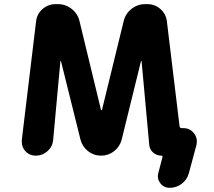

<svg xmlns="http://www.w3.org/2000/svg" viewBox="-20 -775 1040 933"><path d="M804.7 137.7Q776.4 137.7 759.8 116.2Q747.1 100.6 747.1 82Q747.1 74.2 749 67.4L769.5 -11.7Q770.5 -18.6 764.6 -18.6Q741.2 -18.6 724.1 -33.7Q707 -48.8 705.1 -72.3L668 -477.5Q668 -478.5 666.5 -478.5Q665 -478.5 665 -477.5L571.3 -96.7Q562.5 -62.5 534.7 -40.5Q506.8 -18.6 471.2 -18.6Q435.5 -18.6 407.7 -40.5Q379.9 -62.5 371.1 -96.7L276.4 -477.5Q276.4 -478.5 274.9 -478.5Q273.4 -478.5 273.4 -477.5L238.3 -94.7Q235.4 -62.5 210.9 -40.5Q186.5 -18.6 154.3 -18.6Q123 -18.6 102.5 -41Q85.9 -60.5 85.9 -85.9Q85.9 -89.8 85.9 -94.7L155.3 -670.9Q159.2 -707 186.5 -731Q213.9 -754.9 250 -754.9H261.7Q298.8 -754.9 328.1 -731.9Q357.4 -709 366.2 -672.9L470.7 -241.2Q471.7 -239.3 473.1 -239.3Q474.6 -239.3 475.6 -241.2L581.1 -672.9Q589.8 -709 619.1 -731.9Q648.4 -754.9 685.5 -754.9H696.3Q732.4 -754.9 759.8 -731Q787.1 -707 791 -670.9L852.5 -162.1Q853.5 -152.3 863.3 -152.3H871.1Q903.3 -152.3 922.9 -127Q936.5 -109.4 936.5 -88.9Q936.5 -79.1 934.6 -70.3L897.5 67.4Q888.7 98.6 862.8 118.2Q836.9 137.7 804.7 137.7Z"/></svg>

Font: Rounded-X Mgen+ 1m bold
Style: Bold
Weight: 700
Designer: [Source Han Sans]
Ryoko NISHIZUKA  (kana & ideographs); Paul D. Hunt (Latin, Greek & Cyrillic); Wenlong ZHANG  (bopomofo
Version: Version 1.059.20150602